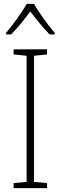

<svg xmlns="http://www.w3.org/2000/svg" viewBox="-20 -968 312 988"><path d="M155 -948H118C94 -906 43 -836 11 -798V-791H37C70 -823 108 -872 136 -909C165 -871 202 -824 235 -791H262V-798C232 -832 179 -905 155 -948ZM222 0V-26L155 -32V-681L222 -688V-714H50V-688L117 -681V-32L50 -26V0Z"/></svg>

Font: Noto Sans Lao UI SemCond ExtLt
Style: Regular
Weight: 200
Width: 4
Designer: Monotype Design Team
Foundry: Monotype Imaging Inc.
Version: Version 2.000